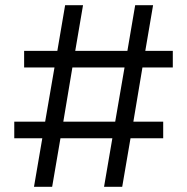

<svg xmlns="http://www.w3.org/2000/svg" viewBox="-20 -720 721 740"><path d="M381 0 413 -187H213L181 0H111L143 -187H35V-251H154L190 -460H73V-524H201L231 -700H300L270 -524H471L501 -700H570L540 -524H646V-460H529L494 -251H609V-187H483L451 0ZM424 -251 460 -460H259L224 -251Z"/></svg>

Font: Mach Light
Style: Regular
Weight: 300
Version: Version 1.002